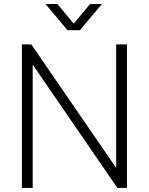

<svg xmlns="http://www.w3.org/2000/svg" viewBox="-20 -917 727 937"><path d="M309.6 -769.5Q283.2 -801.8 202.1 -897.5Q216.8 -897.5 259.8 -897.5Q280.3 -873 339.8 -801.8Q360.4 -826.2 419.9 -897.5Q434.6 -897.5 477.5 -897.5Q451.2 -865.2 370.1 -769.5Q355.5 -769.5 309.6 -769.5ZM546.9 -700.2Q560.5 -700.2 599.6 -700.2Q599.6 -525.4 599.6 0Q587.9 0 552.7 0Q450.2 -150.4 139.6 -601.6Q139.6 -451.2 139.6 0Q127 0 86.9 0Q86.9 -174.8 86.9 -700.2Q98.6 -700.2 132.8 -700.2Q236.3 -549.8 546.9 -97.7Q546.9 -248 546.9 -700.2Z"/></svg>

Font: LeFont
Style: ExtraLight
Weight: 200
Designer: Leryon MEDIA
Version: Version 1.0